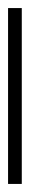

<svg xmlns="http://www.w3.org/2000/svg" viewBox="177 -1015 74 476"><g transform="rotate(90 214.0 -777.0)"><path d="M432 -760H-4V-794H432Z"/></g></svg>

Font: Noto Sans Lao Looped Condensed ExtraLight
Style: Regular
Weight: 200
Width: 3
Designer: Mark Frömberg, Ben Mitchell
Foundry: The Fontpad Ltd
Version: Version 1.002; ttfautohint (v1.8.4.7-5d5b)